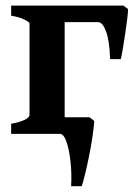

<svg xmlns="http://www.w3.org/2000/svg" viewBox="-20 -474 480 680"><path d="M407.7 -264.6H370.1Q367.7 -330.6 355.5 -363Q343.3 -395.5 327.6 -395.5H151.4L163.1 -454.1H417L433.6 -441.9Q433.6 -432.1 430.7 -407.7Q427.7 -383.3 423.3 -354Q418.9 -324.7 414.8 -299.8Q410.6 -274.9 407.7 -264.6ZM19.5 0V-35.6Q46.9 -40.5 65.7 -48.8Q84.5 -57.1 84.5 -67.4V-391.1Q84.5 -395.5 66.7 -404.5Q48.8 -413.6 19.5 -418.5V-454.1H263.2V-423.8Q209 -417.5 209 -409.7V-52.7Q209 -43.5 224.6 -40.5Q240.2 -37.6 288.6 -35.6V0ZM297.4 -58.6 314 -45.4Q312 -19.5 306.9 14.2Q301.8 47.9 294.9 81.5Q288.1 115.2 281.2 143.1Q274.4 170.9 269.5 185.5H231.9Q234.4 141.1 229.7 98.4Q225.1 55.7 215.3 27.8Q205.6 0 191.9 0L201.7 -58.6Z"/></svg>

Font: Gentium Plus
Style: Bold
Weight: 700
Designer: Victor Gaultney, Annie Olsen, Iska Routamaa, Becca Hirsbrunner
Foundry: SIL International
Version: Version 6.101